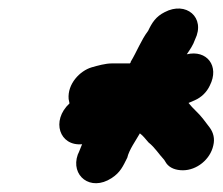

<svg xmlns="http://www.w3.org/2000/svg" viewBox="-20 -572 513 442"><path d="M169 -240C165 -231 163 -224 159 -216C142 -168 188 -130 237 -162C257 -175 263 -189 273 -209C277 -227 293 -249 302 -265C310 -259 314 -253 322 -244C337 -232 345 -218 358 -204L363 -196C371 -185 385 -180 401 -180C433 -180 464 -205 471 -237C475 -253 471 -267 463 -278L447 -299C437 -312 424 -322 414 -335L428 -341C444 -348 456 -360 463 -375C486 -420 456 -458 410 -447C418 -459 424 -467 429 -481C454 -532 408 -570 359 -544C339 -534 330 -520 321 -501C305 -480 295 -453 281 -430C281 -428 280 -427 279 -426H237C223 -426 205 -421 191 -417C164 -409 135 -379 138 -344L140 -334C97 -294 117 -235 169 -240Z"/></svg>

Font: Electronic
Style: UltHvIt
Weight: 900
Version: Version 1.011